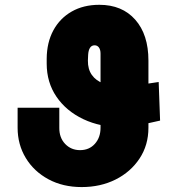

<svg xmlns="http://www.w3.org/2000/svg" viewBox="-20 -757 728 787"><path d="M630.4 -420.9 636.2 -262.7Q584.5 -251 556.9 -245.1Q529.3 -239.3 513.4 -237.3Q497.6 -235.4 481 -235.4Q391.6 -235.4 321.5 -268.6Q251.5 -301.8 211.4 -360.6Q171.4 -419.4 171.4 -496.1V-516.6Q171.9 -583 198.7 -632.6Q225.6 -682.1 273.9 -709.7Q322.3 -737.3 387.2 -737.3Q480.5 -737.3 534.4 -676.3Q588.4 -615.2 588.4 -508.8V-233.4Q588.4 -162.1 552 -107.2Q515.6 -52.2 453.9 -21.2Q392.1 9.8 314.9 9.8Q237.8 9.8 178.5 -22.2Q119.1 -54.2 85.7 -109.4Q52.2 -164.6 52.2 -233.4V-315.4H223.1V-233.4Q222.7 -192.4 247.1 -167Q271.5 -141.6 308.1 -141.6Q345.7 -141.6 368.9 -167.5Q392.1 -193.4 392.1 -233.4V-537.1Q392.1 -553.2 385.5 -562.3Q378.9 -571.3 367.7 -571.3Q355.5 -571.3 348.9 -561Q342.3 -550.8 341.3 -532.2L340.3 -508.8Q339.8 -473.6 356.4 -450Q373 -426.3 404.8 -414.3Q436.5 -402.3 481 -402.3Q493.2 -402.3 497.1 -402.1Q501 -401.9 510.3 -403.1Q519.5 -404.3 546.1 -408.2Q572.8 -412.1 630.4 -420.9Z"/></svg>

Font: Inter 24pt Black
Style: Regular
Weight: 900
Designer: Rasmus Andersson
Foundry: rsms
Version: Version 4.001;git-66647c0bb